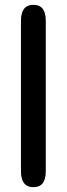

<svg xmlns="http://www.w3.org/2000/svg" viewBox="-20 -749 277 797"><path d="M119 28Q67 28 67 -38V-663Q67 -729 119 -729Q170 -729 170 -663V-38Q170 28 119 28Z"/></svg>

Font: Zen Maru Gothic Black
Style: Regular
Weight: 900
Designer: Yoshimichi Ohira
Foundry: Positype
Version: Version 1.001